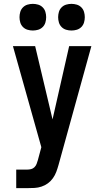

<svg xmlns="http://www.w3.org/2000/svg" viewBox="-20 -974 540 994"><path d="M121 0H64V-96H121Q131 -96 141 -98.5Q151 -101 158.5 -108.5Q166 -116 169.5 -125.5Q173 -135 176 -145L194 -212L47 -735H162L252 -356L338 -735H453L283 -120Q278 -102 271.5 -84.5Q265 -67 254 -51.5Q243 -36 228 -25Q213 -14 195 -8Q177 -2 158.5 -1Q140 0 121 0ZM350 -816Q336 -816 322.5 -820Q309 -824 299 -834Q289 -844 285 -857.5Q281 -871 281 -885Q281 -899 285 -912.5Q289 -926 299 -936Q309 -946 322.5 -950Q336 -954 350 -954Q364 -954 377.5 -950Q391 -946 401 -936Q411 -926 415 -912.5Q419 -899 419 -885Q419 -871 415 -857.5Q411 -844 401 -834Q391 -824 377.5 -820Q364 -816 350 -816ZM150 -816Q136 -816 122.5 -820Q109 -824 99 -834Q89 -844 85 -857.5Q81 -871 81 -885Q81 -899 85 -912.5Q89 -926 99 -936Q109 -946 122.5 -950Q136 -954 150 -954Q164 -954 177.5 -950Q191 -946 201 -936Q211 -926 215 -912.5Q219 -899 219 -885Q219 -871 215 -857.5Q211 -844 201 -834Q191 -824 177.5 -820Q164 -816 150 -816Z"/></svg>

Font: Iosevka Custom
Style: Bold
Weight: 700
Monospace: yes
Designer: Belleve Invis
Foundry: Belleve Invis
Version: Version 30.3.3; ttfautohint (v1.8.3)